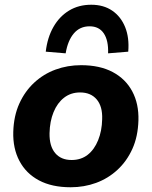

<svg xmlns="http://www.w3.org/2000/svg" viewBox="-20 -779 640 810"><path d="M278 11Q199 11 144.5 -18Q90 -47 62 -100Q34 -153 36 -223Q38 -290 61.5 -342Q85 -394 124.5 -430.5Q164 -467 214.5 -485.5Q265 -504 322 -504Q401 -504 455.5 -475Q510 -446 538 -393.5Q566 -341 564 -271Q562 -203 538.5 -151Q515 -99 475.5 -62.5Q436 -26 385.5 -7.5Q335 11 278 11ZM282 -104Q322 -104 350 -126Q378 -148 394 -187.5Q410 -227 411 -276Q413 -330 388 -359.5Q363 -389 318 -389Q279 -389 250.5 -367Q222 -345 206 -306Q190 -267 189 -217Q188 -163 212.5 -133.5Q237 -104 282 -104ZM257 -554 173 -561Q180 -621 205.5 -665.5Q231 -710 271.5 -734.5Q312 -759 365 -759Q417 -759 453.5 -734Q490 -709 508 -664.5Q526 -620 521 -561L436 -554Q438 -608 418 -638Q398 -668 358 -668Q317 -668 291.5 -638Q266 -608 257 -554Z"/></svg>

Font: Nunito Sans 11pt ExtraBold
Style: Italic
Weight: 800
Italic angle: -9°
Version: Version 3.101;gftools[0.9.27]